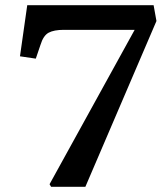

<svg xmlns="http://www.w3.org/2000/svg" viewBox="-20 -720 623 740"><path d="M177 0 171 -10 499 -605H226Q188 -605 167.5 -594Q147 -583 136 -547L118 -494L57 -503L85 -700H572L583 -639L309 0Z"/></svg>

Font: Literata 7pt Medium
Style: Italic
Weight: 500
Italic angle: -2°
Designer: Latin by Veronika Burian and Jose Scaglione. Greek by Irene Vlachou. Cyrillic by Vera Evstafieva
Foundry: TypeTogether
Version: Version 3.002